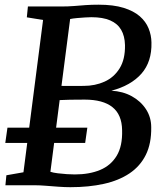

<svg xmlns="http://www.w3.org/2000/svg" viewBox="-20 -770 687 798"><path d="M272.5 8Q249 8 222 6Q195 4 169.8 2Q144.5 0 125.5 0H2.5L6.5 -41.5L77.5 -54L159 -687L91.5 -698L96 -743H233.5Q263.5 -743 287.8 -745Q312 -747 336.2 -748.8Q360.5 -750.5 389.5 -750.5Q451.5 -750.5 493.5 -737.5Q535.5 -724.5 560.8 -702.5Q586 -680.5 597.5 -652.2Q609 -624 609.5 -593.5Q611.5 -513.5 568 -464Q524.5 -414.5 443 -393Q490.5 -390.5 527.8 -370Q565 -349.5 586.8 -316Q608.5 -282.5 608.5 -241Q609.5 -173.5 586 -126.2Q562.5 -79 518 -49.2Q473.5 -19.5 411.5 -5.8Q349.5 8 272.5 8ZM291 -45Q351 -45 395.8 -63.5Q440.5 -82 465 -122.5Q489.5 -163 487.5 -229.5Q486.5 -293.5 447.2 -324.8Q408 -356 332 -356Q294.5 -356 270.5 -355.5Q246.5 -355 228 -354L189.5 -56Q201.5 -52 220 -49.8Q238.5 -47.5 258 -46.2Q277.5 -45 291 -45ZM235.5 -413Q258 -412.5 282 -412.8Q306 -413 328 -413Q375.5 -413 414.8 -430.8Q454 -448.5 477.2 -486Q500.5 -523.5 499.5 -582.5Q498.5 -620.5 483.5 -646.2Q468.5 -672 438 -685.2Q407.5 -698.5 360 -698.5Q350.5 -698.5 334.2 -697.5Q318 -696.5 301 -695Q284 -693.5 271.5 -691ZM2 -176 11 -239.5H343L334 -176Z"/></svg>

Font: Merriweather 20pt Medium
Style: Italic
Weight: 500
Italic angle: -7.8°
Version: Version 2.101